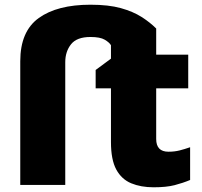

<svg xmlns="http://www.w3.org/2000/svg" viewBox="-20 -785 858 815"><path d="M632 10Q578 10 537 -7Q496 -24 473.5 -65.5Q451 -107 451 -182V-410H386V-488L451 -536V-593Q444 -605 424.5 -616.5Q405 -628 364 -628Q306 -628 281.5 -597Q257 -566 257 -521V0H66V-525Q66 -652 144.5 -708.5Q223 -765 364 -765Q441 -765 493 -750.5Q545 -736 581 -713Q617 -690 643 -664V-553H779V-410H643V-195Q643 -141 695 -141Q721 -141 742.5 -146.5Q764 -152 787 -160V-21Q756 -8 721 1Q686 10 632 10Z"/></svg>

Font: Noto Sans Black
Style: Regular
Weight: 900
Designer: Monotype Design Team
Foundry: Monotype Imaging Inc.
Version: Version 2.007